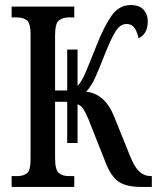

<svg xmlns="http://www.w3.org/2000/svg" viewBox="-20 -740 632 760"><path d="M26 0V-43H48Q73 -43 87 -54.5Q101 -66 101 -109V-604Q101 -647 87 -659Q73 -671 48 -671H26V-714H274V-671H252Q227 -671 212.5 -658.5Q198 -646 198 -600V-382H246V-544H287V-400Q303 -415 320.5 -457Q338 -499 361 -557Q391 -634 421 -677Q451 -720 497 -720Q532 -720 548.5 -701.5Q565 -683 565 -655Q565 -628 554 -611Q543 -594 528 -589Q524 -612 513 -628.5Q502 -645 481 -645Q456 -645 438 -616.5Q420 -588 396 -528Q372 -466 356.5 -432Q341 -398 321 -377Q396 -369 432 -278L495 -122Q512 -79 531.5 -61Q551 -43 577 -43H581V0H539Q482 0 451.5 -19.5Q421 -39 399 -94L331 -266Q320 -292 311 -307Q302 -322 287 -327V-174H246V-337H198V-114Q198 -68 212.5 -55.5Q227 -43 252 -43H274V0Z"/></svg>

Font: Noto Serif ExtraCondensed Medium
Style: Regular
Weight: 500
Width: 2
Designer: Monotype Design Team
Foundry: Monotype Imaging Inc.
Version: Version 2.015